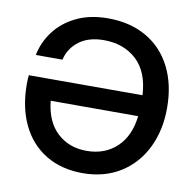

<svg xmlns="http://www.w3.org/2000/svg" viewBox="-82 -810 916 908"><g transform="rotate(10 376.0 -356.0)"><path d="M713 -357Q713 -250 671.5 -165.5Q630 -81 553 -33Q476 15 372 15Q271 15 196 -30Q121 -75 80.5 -158.5Q40 -242 40 -355Q40 -377 42 -397H588Q582 -509 520.5 -565.5Q459 -622 364 -622Q291 -622 245 -587.5Q199 -553 186 -497H58Q71 -561 110.5 -613Q150 -665 214.5 -696Q279 -727 365 -727Q472 -727 550.5 -681.5Q629 -636 671 -552.5Q713 -469 713 -357ZM585 -296H165Q175 -197 231.5 -144.5Q288 -92 372 -92Q460 -92 517 -145.5Q574 -199 585 -296Z"/></g></svg>

Font: CST
Style: Medium
Weight: 500
Version: Version 1.00